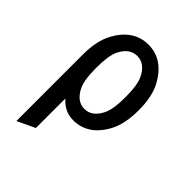

<svg xmlns="http://www.w3.org/2000/svg" viewBox="-216 -664 1001 1001"><g transform="rotate(45 284.0 -163.5)"><path d="M201.2 -137.7Q233.4 -73.2 289.1 -73.2Q344.7 -73.2 377 -137.7Q397.5 -178.2 397.5 -268.6Q397.5 -358.9 377 -399.4Q345.2 -463.9 289.1 -463.9Q232.9 -463.9 200.7 -398.9Q181.2 -359.4 181.2 -268.6Q181.2 -177.7 201.2 -137.7ZM83 219.7V-268.6Q83 -370.1 118.2 -434.1Q180.2 -546.9 289.1 -546.9Q396.5 -546.9 459.5 -434.1Q494.6 -371.1 494.6 -268.6Q494.6 -167 460 -103Q398.4 9.8 289.1 9.8Q225.6 9.8 180.7 -41.5V175.8L87.9 219.7Z"/></g></svg>

Font: Nova Oval
Style: Book
Weight: 400
Version: Version 2.000